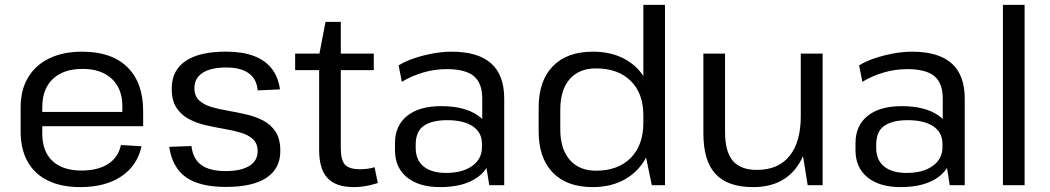

<svg xmlns="http://www.w3.org/2000/svg" viewBox="-20 -760 4309 788"><path d="M310 7.9Q231.9 7.9 177.1 -18.7Q122.3 -45.2 93.5 -96.4Q64.7 -147.6 64.7 -220.5V-319.5Q64.7 -390.7 95.2 -441.9Q125.6 -493.1 182.4 -520.5Q239.1 -547.9 317.9 -547.9Q438.1 -547.9 502.8 -484.4Q567.5 -420.8 567.5 -304.5V-242.1H136.5V-300.6H496.2L482.1 -277.6V-324.4Q482.1 -396.4 438.7 -436.8Q395.3 -477.2 319.1 -477.2Q240.1 -477.2 196.8 -435.9Q153.5 -394.7 153.5 -320.1V-211.9Q153.5 -138.4 195.5 -99.2Q237.5 -60.1 314.1 -60.1Q382.3 -60.1 424.1 -87.4Q465.9 -114.7 476.3 -164.8L561 -159.7Q543.1 -79.3 477.3 -35.7Q411.6 7.9 310 7.9Z M907.2 7.2Q799.4 7.2 743.1 -32.7Q686.9 -72.7 674.5 -157.4L765.7 -160.7Q771.6 -108.2 806 -83Q840.3 -57.9 906.3 -57.9Q968.9 -57.9 1003.1 -79Q1037.4 -100.1 1037.4 -139Q1037.4 -171.4 1018.1 -188.9Q998.9 -206.5 967.5 -215.7Q936.2 -225 898.6 -231.3Q861.1 -237.7 823.6 -246.3Q786 -255 754.6 -271.8Q723.3 -288.6 704 -318.1Q684.8 -347.5 684.8 -396.7Q684.8 -470.9 741.4 -509.5Q797.9 -548.1 907.5 -548.1Q973.9 -548.1 1020.6 -530.8Q1067.4 -513.5 1094.8 -478.9Q1122.2 -444.4 1129 -393.2L1037.5 -389Q1033.9 -435.3 1001.2 -459.1Q968.5 -483 908.7 -483Q845.5 -483 811.7 -461.1Q777.9 -439.2 777.9 -398.5Q777.9 -366.1 797.1 -348.2Q816.4 -330.3 847.8 -320.9Q879.1 -311.6 916.7 -305.3Q954.2 -298.9 991.7 -290.2Q1029.3 -281.5 1060.6 -265Q1092 -248.6 1111.2 -219.1Q1130.5 -189.6 1130.5 -140.5Q1130.5 -68.1 1073.7 -30.4Q1016.9 7.2 907.2 7.2Z M1432.7 7.9Q1358.5 7.9 1324.2 -29.1Q1289.8 -66.1 1289.8 -144.3V-533.6L1315.9 -670.2H1378.7V-152.9Q1378.7 -103 1395.8 -84.2Q1413 -65.4 1457.9 -65.4Q1472.4 -65.4 1487.5 -67.3Q1502.6 -69.1 1517.2 -73.9L1530.5 -8.9Q1516.1 -4.2 1499.8 -0.3Q1483.5 3.5 1466.2 5.7Q1449 7.9 1432.7 7.9ZM1191.3 -540H1514.1V-472.2H1191.3Z M1959.2 -179.2V-355.9Q1959.2 -419 1924.6 -447.6Q1889.9 -476.3 1813.8 -476.3Q1765.2 -476.3 1718.1 -462.8Q1670.9 -449.4 1629.3 -424.3L1616 -491.7Q1642.9 -508.4 1679.7 -520.8Q1716.5 -533.2 1756.7 -540.6Q1796.9 -547.9 1833.6 -547.9Q1941.7 -547.9 1995.5 -500Q2049.4 -452.1 2049.4 -355.9V0H1988ZM1786.2 7.9Q1699.7 7.9 1650.4 -32.1Q1601.1 -72.2 1601.1 -143.2V-172.3Q1601.1 -244.3 1650.8 -284.4Q1700.5 -324.4 1790.9 -324.4Q1886.1 -324.4 1941.5 -286.1Q1997 -247.9 1997 -176.8V-145.9Q1997 -73.8 1940.7 -33Q1884.4 7.9 1786.2 7.9ZM1810.7 -50.3Q1878.4 -50.3 1918.2 -79.1Q1958 -107.9 1958 -155.7V-170.2Q1958 -216.1 1920.5 -241.5Q1882.9 -266.8 1815.2 -266.8Q1753.2 -266.8 1719.7 -243.9Q1686.1 -221 1686.1 -165.8V-153Q1686.1 -102.9 1718.8 -76.6Q1751.4 -50.3 1810.7 -50.3Z M2412.4 7.9Q2306.3 7.9 2248.5 -51.9Q2190.7 -111.7 2190.7 -221.4V-318.6Q2190.7 -428.3 2248.8 -488.1Q2306.9 -547.9 2413.6 -547.9Q2488.7 -547.9 2544.4 -517.5Q2600 -487 2631 -431.2Q2662 -375.3 2662 -298.4V-246Q2662 -169.1 2631 -112Q2599.9 -54.8 2543.9 -23.5Q2487.9 7.9 2412.4 7.9ZM2425.7 -59.4Q2516.7 -59.4 2568.6 -111.9Q2620.4 -164.4 2620.4 -255.7V-286.6Q2620.4 -377 2568.5 -428.1Q2516.6 -479.3 2425.7 -479.3Q2356.3 -479.3 2317.9 -435Q2279.5 -390.7 2279.5 -309.2V-228.6Q2279.5 -148.8 2318.3 -104.1Q2357.1 -59.4 2425.7 -59.4ZM2620.4 -167.7V-740H2709.2V0H2655.1Z M2955.7 -218.8Q2955.7 -137.8 2987.4 -100.3Q3019.1 -62.7 3086.7 -62.7Q3174 -62.7 3220.3 -119.8Q3266.5 -176.9 3266.5 -283.3L3305.7 -353.3V-286.8Q3305.7 -144.9 3245.5 -68.5Q3185.3 7.9 3071.2 7.9Q2966.7 7.9 2916.7 -45.9Q2866.8 -99.7 2866.8 -212.3V-540H2955.7ZM3356.2 0H3294.9L3266.5 -176.6V-540H3356.2Z M3849.2 -179.2V-355.9Q3849.2 -419 3814.6 -447.6Q3779.9 -476.3 3703.8 -476.3Q3655.2 -476.3 3608.1 -462.8Q3560.9 -449.4 3519.3 -424.3L3506 -491.7Q3532.9 -508.4 3569.7 -520.8Q3606.5 -533.2 3646.7 -540.6Q3686.9 -547.9 3723.6 -547.9Q3831.7 -547.9 3885.5 -500Q3939.4 -452.1 3939.4 -355.9V0H3878ZM3676.2 7.9Q3589.7 7.9 3540.4 -32.1Q3491.1 -72.2 3491.1 -143.2V-172.3Q3491.1 -244.3 3540.8 -284.4Q3590.5 -324.4 3680.9 -324.4Q3776.1 -324.4 3831.5 -286.1Q3887 -247.9 3887 -176.8V-145.9Q3887 -73.8 3830.7 -33Q3774.4 7.9 3676.2 7.9ZM3700.7 -50.3Q3768.4 -50.3 3808.2 -79.1Q3848 -107.9 3848 -155.7V-170.2Q3848 -216.1 3810.5 -241.5Q3772.9 -266.8 3705.2 -266.8Q3643.2 -266.8 3609.7 -243.9Q3576.1 -221 3576.1 -165.8V-153Q3576.1 -102.9 3608.8 -76.6Q3641.4 -50.3 3700.7 -50.3Z M4185.1 -740V0H4096.2V-740Z"/></svg>

Font: Pathway Extreme 8pt Thin
Style: Regular
Weight: 100
Version: Version 1.001;gftools[0.9.26]